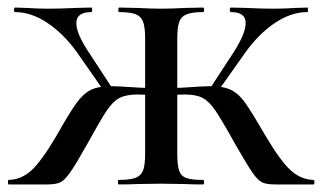

<svg xmlns="http://www.w3.org/2000/svg" viewBox="-20 -488 853 508"><path d="M601 -109Q566 -172 549.5 -196Q533 -220 516 -229Q499 -238 468 -238Q459 -238 425 -236L424 -254Q450 -256 461 -256Q523 -260 535 -260Q571 -260 591.5 -250Q612 -240 629.5 -215Q647 -190 683 -128Q722 -62 749 -37.5Q776 -13 809 -12Q812 -12 812 -6Q812 0 809 0H709Q685 0 673.5 -5.5Q662 -11 647.5 -32Q633 -53 601 -109ZM294 -12Q324 -12 338.5 -17.5Q353 -23 358.5 -37Q364 -51 364 -81V-387Q364 -416 358.5 -430.5Q353 -445 338.5 -450.5Q324 -456 295 -456Q293 -456 293 -462Q293 -468 295 -468L343 -467Q383 -465 406 -465Q431 -465 471 -467L517 -468Q520 -468 520 -462Q520 -456 517 -456Q488 -456 473.5 -450Q459 -444 454 -429.5Q449 -415 449 -385V-81Q449 -51 454 -36.5Q459 -22 473 -17Q487 -12 517 -12Q520 -12 520 -6Q520 0 517 0Q487 0 471 -1L406 -2L342 -1Q325 0 294 0Q292 0 292 -6Q292 -12 294 -12ZM531 -247 599 -351Q630 -400 630 -427Q630 -456 591 -456Q588 -456 588 -462Q588 -468 591 -468L632 -467Q672 -465 705 -465Q730 -465 762 -467L793 -468Q795 -468 795 -462Q795 -456 793 -456Q750 -456 707 -427Q664 -398 629 -349L552 -240ZM3 -12Q37 -13 63.5 -37.5Q90 -62 129 -128Q164 -190 182 -215Q200 -240 220 -250Q240 -260 276 -260Q289 -260 351 -256Q361 -256 389 -254L388 -236Q354 -238 345 -238Q314 -238 296.5 -229Q279 -220 262.5 -195.5Q246 -171 212 -109Q180 -52 165.5 -31.5Q151 -11 139.5 -5.5Q128 0 103 0H3Q1 0 1 -6Q1 -12 3 -12ZM20 -456Q17 -456 17 -462Q17 -468 20 -468L51 -467Q83 -465 107 -465Q140 -465 180 -467L222 -468Q224 -468 224 -462Q224 -456 222 -456Q182 -456 182 -427Q182 -399 214 -351L282 -247L260 -240L184 -349Q149 -398 106 -427Q63 -456 20 -456Z"/></svg>

Font: Cormorant Unicase SemiBold
Style: Regular
Weight: 600
Designer: Christian Thalmann (Catharsis Fonts)
Foundry: Catharsis Fonts
Version: Version 4.000